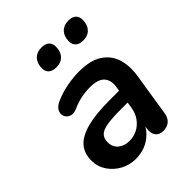

<svg xmlns="http://www.w3.org/2000/svg" viewBox="-205 -831 957 957"><g transform="rotate(-45 273.5 -353.0)"><path d="M193 10Q148 10 111 -10.5Q74 -31 51.5 -65Q29 -99 29 -141Q29 -193 58 -225.5Q87 -258 148 -274Q209 -290 304 -290H384L373 -218H310Q251 -218 216 -212Q181 -206 166 -191Q151 -176 151 -149Q151 -114 174.5 -95Q198 -76 232 -76Q264 -76 290 -89.5Q316 -103 334 -128.5Q352 -154 357 -189L376 -308Q384 -355 361.5 -380Q339 -405 283 -405Q250 -405 219 -398.5Q188 -392 155 -377Q136 -369 121 -372Q106 -375 96.5 -385.5Q87 -396 86 -410.5Q85 -425 94.5 -439Q104 -453 126 -463Q168 -482 213.5 -490.5Q259 -499 299 -499Q378 -499 423 -470Q468 -441 484 -391Q500 -341 490 -277L455 -54Q451 -23 433.5 -7.5Q416 8 387 8Q360 8 346.5 -9.5Q333 -27 338 -61L348 -124L355 -104Q341 -65 315.5 -39.5Q290 -14 258.5 -2Q227 10 193 10ZM423 -593Q398 -593 384 -605.5Q370 -618 370 -641Q370 -675 389 -695.5Q408 -716 442 -716Q468 -716 481.5 -703.5Q495 -691 495 -668Q495 -634 476.5 -613.5Q458 -593 423 -593ZM234 -593Q208 -593 194 -605.5Q180 -618 180 -641Q180 -675 199 -695.5Q218 -716 252 -716Q278 -716 292 -703.5Q306 -691 306 -668Q306 -634 287.5 -613.5Q269 -593 234 -593Z"/></g></svg>

Font: Nunito ExtraLight
Style: Italic
Weight: 200
Italic angle: -9°
Designer: Vernon Adams
Foundry: Vernon Adams
Version: Version 3.602